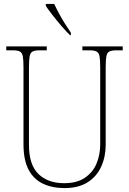

<svg xmlns="http://www.w3.org/2000/svg" viewBox="-20 -951 661 981"><path d="M309 10Q247 10 199.5 -12.5Q152 -35 126 -84Q100 -133 100 -214V-607Q100 -645 96.5 -663.5Q93 -682 81 -688Q69 -694 44 -694H12V-714H219V-694H184Q159 -694 147 -688Q135 -682 131.5 -663.5Q128 -645 128 -606V-210Q128 -109 176.5 -62Q225 -15 308 -15Q373 -15 414 -43Q455 -71 473.5 -116Q492 -161 492 -213V-606Q492 -645 488.5 -663.5Q485 -682 473 -688Q461 -694 436 -694H401V-714H607V-694H576Q551 -694 539 -688Q527 -682 523.5 -663.5Q520 -645 520 -606V-211Q520 -150 497 -99.5Q474 -49 427.5 -19.5Q381 10 309 10ZM338 -771Q319 -789 294.5 -817.5Q270 -846 247.5 -875Q225 -904 214 -921V-931H257Q267 -909 281.5 -882Q296 -855 312.5 -829Q329 -803 342 -784V-771Z"/></svg>

Font: Noto Serif Ethiopic SemiCondensed Thin
Style: Regular
Weight: 100
Width: 4
Designer: Monotype Design Team
Foundry: Monotype Imaging Inc.
Version: Version 2.102; ttfautohint (v1.8.4.7-5d5b)